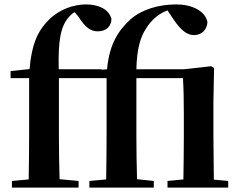

<svg xmlns="http://www.w3.org/2000/svg" viewBox="-20 -850 1088 870"><path d="M809 0H1014V-30L949 -36L947 -235V-389L950 -542L937 -550L811 -536H598C600 -628 616 -682 642 -721C667 -762 703 -790 739 -803L767 -761C800 -713 827 -691 859 -691C896 -691 918 -717 920 -750C910 -801 849 -830 779 -830C700 -830 624 -808 572 -763C519 -714 476 -655 465 -536L441 -534V-536H246C243 -668 255 -732 293 -774C301 -783 309 -790 318 -795L335 -775C367 -724 392 -708 423 -708C462 -708 485 -732 485 -765C473 -809 425 -830 370 -830C314 -830 249 -808 201 -760C149 -708 123 -646 114 -537L28 -528V-496H112V-235C112 -169 111 -103 110 -37L34 -30V0H336V-30L250 -38C248 -103 247 -170 247 -235V-491V-496H463V-235C463 -169 462 -103 461 -37L385 -30V0H677V-30L601 -38C599 -104 598 -170 598 -235V-496H809C812 -445 813 -402 813 -331V-235C813 -180 812 -94 811 -37L739 -30V0Z"/></svg>

Font: GenRyuMin2 TW B
Style: Regular
Weight: 700
Version: Version 2.100;PS 2.1;hotconv 16.6.51;makeotf.lib2.5.65220 DE